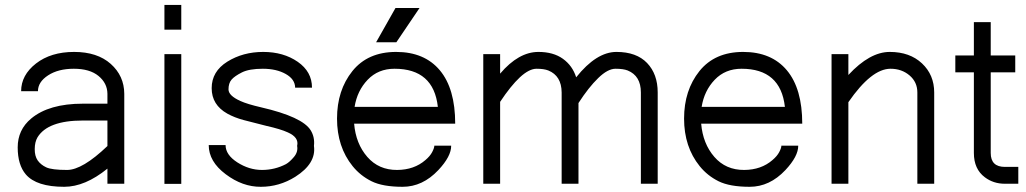

<svg xmlns="http://www.w3.org/2000/svg" viewBox="-20 -735 4102 768"><path d="M409.7 -60.5Q320.3 12.2 236.8 12.2Q126 12.2 83.5 -37.1Q50.8 -75.2 50.8 -145.5Q50.8 -215.8 104.5 -260.7Q175.8 -320.3 311.5 -320.3H409.7V-359.9Q409.2 -402.3 374 -431.2Q338.9 -460 275.4 -460Q212.9 -460 172.4 -433.6Q131.8 -407.2 131.8 -370.1H64.5Q64.5 -434.6 124 -481Q183.6 -527.3 276.4 -527.3Q369.1 -527.3 422.9 -479.5Q476.6 -431.6 477.1 -359.9V0H409.7ZM409.7 -150.9V-252.9H311.5Q170.9 -252.9 129.9 -185.5Q119.1 -167 118.9 -138.9Q118.7 -110.8 130.6 -93.5Q142.6 -76.2 164.8 -65.7Q187 -55.2 248.3 -55.2Q309.6 -55.2 409.7 -150.9Z M705.1 -518.6V0.5H637.7V-518.6ZM637.7 -616.2V-715.3H705.1V-616.2Z M1160.6 -384.3Q1160.2 -418 1123 -439Q1085.9 -460 1031.2 -460Q976.6 -460 947.5 -445.3Q918.5 -430.7 906.2 -416.5Q894 -402.3 894 -377.4Q894 -352.5 941.4 -331.1Q969.2 -318.4 1024.4 -305.7Q1189.5 -267.6 1222.7 -213.9Q1239.7 -186.5 1235.8 -151.4Q1245.6 -81.5 1161.1 -27.8Q1097.2 12.2 1023.4 12.2Q950.2 12.7 882.8 -38.1Q814.9 -88.9 814.9 -154.8H882.3Q882.3 -115.7 929.4 -85.4Q976.6 -55.2 1027.8 -55.2Q1079.1 -55.2 1124 -78.6Q1138.7 -86.9 1155.8 -107.2Q1172.9 -127.4 1168.5 -151.4Q1176.8 -185.5 1130.9 -205.6Q1102.1 -218.8 1045.9 -231.4Q990.2 -245.1 954.1 -254.9Q918 -264.6 889.6 -280.3Q826.7 -315.4 826.7 -382.3Q826.7 -449.2 889.2 -488.3Q951.7 -527.3 1032.7 -527.3Q1113.8 -527.3 1170.9 -487.8Q1228 -448.2 1228 -384.3Z M1565.4 -565.9H1484.4L1562 -703.1H1658.2ZM1396.5 -240.2Q1403.3 -160.2 1449.2 -107.4Q1495.1 -54.7 1568.8 -55.2Q1636.7 -55.7 1681.6 -94.7Q1700.2 -110.4 1708.7 -126.7Q1717.3 -143.1 1717.3 -152.3H1784.7Q1785.2 -109.9 1733.4 -54.7Q1670.4 12.2 1590.6 12.2Q1510.7 12.2 1466.1 -10Q1421.4 -32.2 1390.6 -70.3Q1328.1 -147.5 1328.1 -260.7Q1328.1 -374 1389.6 -450.7Q1451.2 -527.3 1564.5 -527.3Q1677.7 -527.3 1739.3 -453.9Q1800.8 -380.4 1800.8 -240.2ZM1731.4 -307.6Q1714.4 -460 1558.1 -460Q1492.7 -460 1450.7 -416Q1408.7 -372.1 1398.4 -307.6Z M2284.7 -425.8Q2365.7 -527.3 2445.8 -527.3Q2525.9 -527.3 2568.4 -482.9Q2610.8 -438.5 2610.8 -365.2V0H2543.5V-365.2Q2543.5 -431.6 2490.7 -453.1Q2473.1 -460 2442.1 -460Q2411.1 -460 2373 -422.9Q2334.5 -385.7 2293.9 -322.8V0H2226.6V-365.2Q2226.1 -431.6 2173.3 -453.1Q2155.8 -460 2126.2 -460Q2096.7 -460 2059.6 -425.8Q2022.9 -391.6 1980.5 -327.6V0H1913.1V-518.6H1980.5V-440.4Q2054.2 -527.3 2133.8 -527.3Q2193.4 -527.3 2231.7 -499.8Q2270 -472.2 2284.7 -425.8Z M2784.7 -240.2Q2791.5 -160.2 2837.4 -107.4Q2883.3 -54.7 2957 -55.2Q3024.9 -55.7 3069.8 -94.7Q3088.4 -110.4 3096.9 -126.7Q3105.5 -143.1 3105.5 -152.3H3172.9Q3173.3 -109.9 3121.6 -54.7Q3058.6 12.2 2978.8 12.2Q2898.9 12.2 2854.2 -10Q2809.6 -32.2 2778.8 -70.3Q2716.3 -147.5 2716.3 -260.7Q2716.3 -374 2777.8 -450.7Q2839.4 -527.3 2952.6 -527.3Q3065.9 -527.3 3127.4 -453.9Q3189 -380.4 3189 -240.2ZM3119.6 -307.6Q3102.5 -460 2946.3 -460Q2880.9 -460 2838.9 -416Q2796.9 -372.1 2786.6 -307.6Z M3373.5 -435.1Q3459 -527.3 3539.1 -527.3Q3619.1 -527.3 3668 -481.4Q3716.8 -435.5 3716.8 -365.2V0H3649.4V-365.2Q3649.4 -406.7 3618.2 -433.3Q3586.9 -460 3542 -460Q3465.8 -460 3373.5 -326.2V0H3306.2V-518.6H3373.5Z M3942.9 -123Q3942.9 -67.4 3999.5 -67.4H4053.2V0H3999.5Q3953.6 0 3919.4 -25.9Q3875.5 -58.6 3875.5 -123V-445.8H3801.3V-513.2H3875.5V-646.5H3942.9V-513.2H4041V-445.8H3942.9Z"/></svg>

Font: AnjaliOldLipi
Style: Regular
Weight: 400
Designer: Kevin & Siji
Foundry: Core : Kevin & Siji
Modification : Hiran Venugopalan
Opentype mlm2 support: Rajeesh Nambiar
New Feature Table : Santhosh
Version: Version 7.1.0+20221109